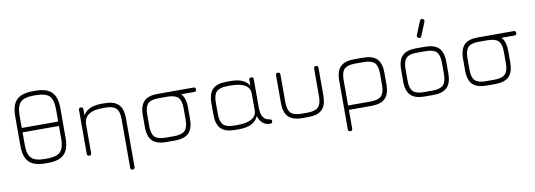

<svg xmlns="http://www.w3.org/2000/svg" viewBox="-66 -1166 5035 1808"><g transform="rotate(-10 2451.5 -262.0)"><path d="M283 0Q176 0 128 -48Q80 -96 80 -203V-488Q80 -594 128.5 -642Q177 -690 283 -690H309Q416 -690 464 -642Q512 -594 512 -487V-203Q512 -96 464 -48Q416 0 309 0ZM122 -488V-367H470V-487Q470 -576 434 -612Q398 -648 309 -648H283Q194 -648 158 -612Q122 -576 122 -488ZM283 -42H309Q398 -42 434 -78Q470 -114 470 -203V-325H122V-203Q122 -114 158 -78Q194 -42 283 -42Z M724 -21Q724 0 703 0Q682 0 682 -21V-440Q682 -461 703 -461Q724 -461 724 -440V-382Q770 -461 901 -461H929Q1020 -461 1062 -419.5Q1104 -378 1104 -286V179Q1104 200 1083 200Q1062 200 1062 179V-286Q1062 -360 1032 -389.5Q1002 -419 929 -419H901Q738 -419 725 -310Q725 -306 724 -304Z M1440 0Q1349 0 1307 -41.5Q1265 -83 1265 -174V-286Q1265 -378 1307 -420Q1349 -462 1440 -461H1780Q1801 -461 1801 -440Q1801 -419 1780 -419H1655Q1697 -378 1697 -286V-175Q1697 -84 1655 -42Q1613 0 1522 0ZM1307 -174Q1307 -101 1337 -71.5Q1367 -42 1440 -42H1522Q1595 -42 1625 -72Q1655 -102 1655 -175V-286Q1655 -360 1625 -389.5Q1595 -419 1522 -419H1440Q1367 -420 1337 -390Q1307 -360 1307 -286Z M1921 -175V-286Q1921 -378 1963 -419.5Q2005 -461 2096 -461H2134Q2268 -461 2311 -385V-440Q2311 -461 2332 -461Q2353 -461 2353 -440V-171Q2353 -50 2433 -42Q2455 -39 2455 -21Q2455 0 2433 0Q2386 0 2357.5 -29Q2329 -58 2321 -95Q2284 0 2134 0H2096Q2005 0 1963 -42Q1921 -84 1921 -175ZM1963 -175Q1963 -102 1993 -72Q2023 -42 2096 -42H2134Q2218 -42 2264.5 -69.5Q2311 -97 2311 -151V-310Q2311 -364 2264.5 -391.5Q2218 -419 2134 -419H2096Q2023 -419 1993 -389.5Q1963 -360 1963 -286Z M2566 -175V-440Q2566 -461 2587 -461Q2608 -461 2608 -440V-175Q2608 -102 2637.5 -72Q2667 -42 2741 -42H2797Q2871 -42 2900.5 -72Q2930 -102 2930 -175V-440Q2930 -461 2951 -461Q2972 -461 2972 -440V-175Q2972 -84 2930.5 -42Q2889 0 2797 0H2741Q2649 0 2607.5 -42Q2566 -84 2566 -175Z M3143 179V-286Q3143 -378 3184.5 -419.5Q3226 -461 3318 -461H3400Q3491 -461 3533 -419.5Q3575 -378 3575 -286V-175Q3575 -84 3533 -42Q3491 0 3400 0H3185V179Q3185 200 3164 200Q3143 200 3143 179ZM3185 -42H3400Q3473 -42 3503 -72Q3533 -102 3533 -175V-286Q3533 -360 3503 -389.5Q3473 -419 3400 -419H3318Q3244 -419 3214.5 -389.5Q3185 -360 3185 -286Z M3950 -553Q3931 -562 3937 -581L3990 -710Q3998 -730 4018 -722Q4036 -713 4030 -694L3977 -565Q3969 -545 3950 -553ZM3910 0Q3819 0 3777 -41.5Q3735 -83 3735 -174V-286Q3735 -378 3777 -420Q3819 -462 3910 -461H3992Q4083 -461 4125 -419.5Q4167 -378 4167 -286V-175Q4167 -84 4125 -42Q4083 0 3992 0ZM3777 -174Q3777 -101 3807 -71.5Q3837 -42 3910 -42H3992Q4065 -42 4095 -72Q4125 -102 4125 -175V-286Q4125 -360 4095 -389.5Q4065 -419 3992 -419H3910Q3837 -420 3807 -390Q3777 -360 3777 -286Z M4502 0Q4411 0 4369 -41.5Q4327 -83 4327 -174V-286Q4327 -378 4369 -420Q4411 -462 4502 -461H4842Q4863 -461 4863 -440Q4863 -419 4842 -419H4717Q4759 -378 4759 -286V-175Q4759 -84 4717 -42Q4675 0 4584 0ZM4369 -174Q4369 -101 4399 -71.5Q4429 -42 4502 -42H4584Q4657 -42 4687 -72Q4717 -102 4717 -175V-286Q4717 -360 4687 -389.5Q4657 -419 4584 -419H4502Q4429 -420 4399 -390Q4369 -360 4369 -286Z"/></g></svg>

Font: Jura Light
Style: Regular
Weight: 300
Designer: Daniel Johnson, Alexei Vanyashin
Foundry: Daniel Johnson
Version: Version 5.103